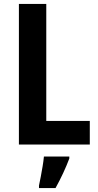

<svg xmlns="http://www.w3.org/2000/svg" viewBox="-20 -734 497 975"><path d="M76 0V-714H215V-120H436V0ZM332 71Q304 145 262 221H178V208Q182 190 187 163.5Q192 137 196.5 110Q201 83 203 61H332Z"/></svg>

Font: Noto Sans Gurmukhi UI Condensed
Style: Bold
Weight: 700
Width: 3
Designer: Jelle Bosma - Monotype Design Team
Foundry: Monotype Imaging Inc.
Version: Version 2.004; ttfautohint (v1.8.4.7-5d5b)